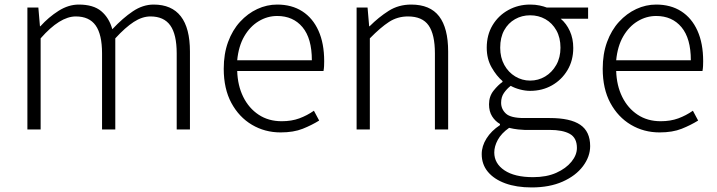

<svg xmlns="http://www.w3.org/2000/svg" viewBox="-20 -567 3142 841"><path d="M100 0V-534H148L155 -452H157Q193 -492 236.5 -519.5Q280 -547 325 -547Q389 -547 423.5 -518Q458 -489 472 -439Q518 -488 562 -517.5Q606 -547 653 -547Q732 -547 772 -495.5Q812 -444 812 -341V0H754V-333Q754 -416 726 -455.5Q698 -495 639 -495Q603 -495 566 -471Q529 -447 485 -399V0H427V-333Q427 -416 399 -455.5Q371 -495 312 -495Q277 -495 238.5 -471Q200 -447 158 -399V0Z M1209 13Q1140 13 1083.5 -20.5Q1027 -54 993.5 -116Q960 -178 960 -266Q960 -331 979 -383Q998 -435 1031.5 -471.5Q1065 -508 1107 -527.5Q1149 -547 1194 -547Q1258 -547 1304 -517.5Q1350 -488 1375 -432.5Q1400 -377 1400 -299Q1400 -288 1399.5 -277.5Q1399 -267 1397 -256H1019Q1021 -192 1045.5 -142.5Q1070 -93 1113 -64.5Q1156 -36 1214 -36Q1257 -36 1291 -48.5Q1325 -61 1355 -82L1378 -39Q1346 -19 1306 -3Q1266 13 1209 13ZM1019 -303H1346Q1346 -399 1305 -448Q1264 -497 1194 -497Q1151 -497 1113 -474Q1075 -451 1050 -408Q1025 -365 1019 -303Z M1542 0V-534H1590L1597 -452H1599Q1639 -492 1682.5 -519.5Q1726 -547 1781 -547Q1864 -547 1903.5 -495.5Q1943 -444 1943 -341V0H1885V-333Q1885 -416 1857.5 -455.5Q1830 -495 1767 -495Q1721 -495 1684 -471Q1647 -447 1600 -399V0Z M2309 254Q2242 254 2193 236Q2144 218 2117 185.5Q2090 153 2090 108Q2090 73 2111 39.5Q2132 6 2170 -19V-24Q2149 -36 2135.5 -57.5Q2122 -79 2122 -110Q2122 -145 2142 -170Q2162 -195 2181 -208V-212Q2155 -234 2133.5 -271.5Q2112 -309 2112 -358Q2112 -414 2137.5 -456.5Q2163 -499 2206.5 -523Q2250 -547 2302 -547Q2325 -547 2343.5 -543Q2362 -539 2375 -534H2556V-485H2436Q2461 -464 2476 -431Q2491 -398 2491 -357Q2491 -302 2465.5 -259.5Q2440 -217 2397.5 -193Q2355 -169 2302 -169Q2281 -169 2258 -175Q2235 -181 2217 -191Q2200 -178 2187.5 -160Q2175 -142 2175 -117Q2175 -89 2196 -69.5Q2217 -50 2275 -50H2388Q2478 -50 2521.5 -20.5Q2565 9 2565 73Q2565 119 2533.5 161Q2502 203 2444.5 228.5Q2387 254 2309 254ZM2302 -214Q2338 -214 2368 -232Q2398 -250 2416.5 -282.5Q2435 -315 2435 -358Q2435 -402 2417 -434Q2399 -466 2369 -483Q2339 -500 2302 -500Q2266 -500 2236 -483Q2206 -466 2188.5 -434.5Q2171 -403 2171 -358Q2171 -315 2189 -282.5Q2207 -250 2237 -232Q2267 -214 2302 -214ZM2315 209Q2374 209 2416.5 190Q2459 171 2483 141.5Q2507 112 2507 81Q2507 37 2476 19.5Q2445 2 2387 2H2277Q2268 2 2249.5 0Q2231 -2 2210 -7Q2176 17 2160.5 45.5Q2145 74 2145 101Q2145 149 2189.5 179Q2234 209 2315 209Z M2869 13Q2800 13 2743.5 -20.5Q2687 -54 2653.5 -116Q2620 -178 2620 -266Q2620 -331 2639 -383Q2658 -435 2691.5 -471.5Q2725 -508 2767 -527.5Q2809 -547 2854 -547Q2918 -547 2964 -517.5Q3010 -488 3035 -432.5Q3060 -377 3060 -299Q3060 -288 3059.5 -277.5Q3059 -267 3057 -256H2679Q2681 -192 2705.5 -142.5Q2730 -93 2773 -64.5Q2816 -36 2874 -36Q2917 -36 2951 -48.5Q2985 -61 3015 -82L3038 -39Q3006 -19 2966 -3Q2926 13 2869 13ZM2679 -303H3006Q3006 -399 2965 -448Q2924 -497 2854 -497Q2811 -497 2773 -474Q2735 -451 2710 -408Q2685 -365 2679 -303Z"/></svg>

Font: Noto Sans KR Thin Light
Style: Regular
Weight: 300
Version: Version 2.004-H2;hotconv 1.0.118;makeotfexe 2.5.65603